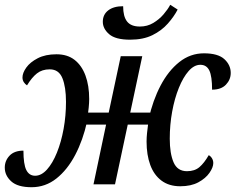

<svg xmlns="http://www.w3.org/2000/svg" viewBox="-38 -771 985 803"><path d="M94 12Q36 12 9 -12.5Q-18 -37 -18 -70Q-18 -99 2 -120Q22 -141 60 -141Q60 -84 72 -60Q84 -36 109 -36Q135 -36 158.5 -62Q182 -88 200 -132.5Q218 -177 228 -232Q238 -287 238 -345Q238 -407 223 -444Q208 -481 170 -481Q138 -481 116.5 -464Q95 -447 75 -414Q67 -419 61.5 -427.5Q56 -436 56 -447Q56 -466 72 -488.5Q88 -511 120 -527.5Q152 -544 198 -544Q244 -544 274 -520.5Q304 -497 319.5 -455Q335 -413 335 -357Q335 -341 333 -321Q331 -301 326 -263L300 -300H445L409 -264L467 -536H557L499 -264L475 -300H619L584 -274Q601 -351 633.5 -413Q666 -475 712 -511.5Q758 -548 815 -548Q874 -548 900.5 -523.5Q927 -499 927 -466Q927 -438 907 -417Q887 -396 849 -396Q849 -452 837.5 -476Q826 -500 800 -500Q774 -500 751 -474Q728 -448 710 -403.5Q692 -359 682 -304Q672 -249 672 -191Q672 -129 688 -92Q704 -55 744 -55Q776 -55 796 -72Q816 -89 835 -122Q843 -118 848.5 -109Q854 -100 854 -89Q854 -71 838 -48Q822 -25 791.5 -8.5Q761 8 716 8Q669 8 637.5 -15.5Q606 -39 590.5 -81Q575 -123 575 -179Q575 -195 577 -215Q579 -235 584 -273L610 -250H465L501 -272L443 0H353L411 -275L435 -250H291L326 -262Q309 -185 276.5 -123Q244 -61 198 -24.5Q152 12 94 12ZM506 -605Q445 -605 418.5 -628Q392 -651 392 -680Q392 -710 414.5 -727.5Q437 -745 477 -745Q477 -702 493.5 -681Q510 -660 547 -660Q578 -660 603 -675Q628 -690 646 -711Q664 -732 674 -751L705 -731Q690 -702 664 -672.5Q638 -643 599.5 -624Q561 -605 506 -605Z"/></svg>

Font: Noto Serif
Style: Italic
Weight: 400
Italic angle: -12°
Designer: Monotype Design Team
Foundry: Monotype Imaging Inc.
Version: Version 2.013